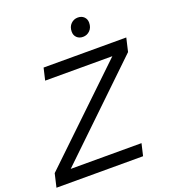

<svg xmlns="http://www.w3.org/2000/svg" viewBox="-187 -1034 1024 1152"><g transform="rotate(-20 325.0 -458.0)"><path d="M545 -77 527 0H-26L-6 -86L559 -627H130L148 -704H676L656 -618L93 -77ZM434 -796Q410 -796 395 -810.5Q380 -825 380 -848Q380 -879 398.5 -897.5Q417 -916 443 -916Q467 -916 482 -901.5Q497 -887 497 -864Q497 -833 478.5 -814.5Q460 -796 434 -796Z"/></g></svg>

Font: Prodigy Sans
Style: Italic
Weight: 400
Italic angle: -13°
Designer: Wei Huang
Foundry: Wei Huang
Version: Version 1.003; ttfautohint (v1.8.3)